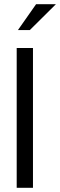

<svg xmlns="http://www.w3.org/2000/svg" viewBox="-20 -900 288 920"><path d="M60 -670V0H138V-670ZM66 -756H123L248 -880H153Z"/></svg>

Font: LT Wave Light
Style: Regular
Weight: 300
Designer: Daniel Lyons
Version: Version 2.5 (Glyphs App)